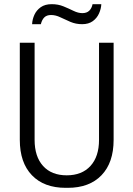

<svg xmlns="http://www.w3.org/2000/svg" viewBox="-20 -891 640 921"><path d="M295 10Q191 10 133 -50.5Q75 -111 75 -220V-686H146V-220Q146 -140 186.5 -95Q227 -50 300 -50Q373 -50 414 -95Q455 -140 455 -220V-686H525V-220Q525 -111 467 -50.5Q409 10 305 10ZM134 -775Q135 -798 145 -820Q155 -842 175.5 -856.5Q196 -871 228 -871Q259 -871 284.5 -860.5Q310 -850 332.5 -839Q355 -828 375 -828Q396 -828 408 -839.5Q420 -851 424 -871H466Q465 -849 455 -826.5Q445 -804 425 -789.5Q405 -775 374 -775Q344 -775 318 -786Q292 -797 269.5 -808Q247 -819 225 -819Q204 -819 192.5 -807.5Q181 -796 176 -775Z"/></svg>

Font: Chivo Mono Medium ExtraLight
Style: Regular
Weight: 250
Monospace: yes
Version: Version 1.008